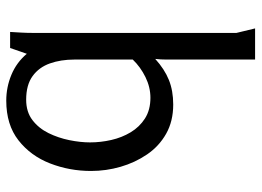

<svg xmlns="http://www.w3.org/2000/svg" viewBox="-128 -674 815 598"><g transform="rotate(90 279.0 -374.5)"><path d="M305 -507Q357 -507 396 -485Q435 -463 460.5 -425.5Q486 -388 499 -343Q512 -298 512 -251Q512 -184 488.5 -123.5Q465 -63 416.5 -25Q368 13 293 13Q251 13 212.5 -3Q174 -19 147 -51L129 1H79Q80 -16 81 -33.5Q82 -51 82 -68V-704L68 -762H165V-486Q165 -477 164.5 -468.5Q164 -460 163 -451Q195 -480 228.5 -493.5Q262 -507 305 -507ZM284 -436Q251 -436 219.5 -420.5Q188 -405 165 -381V-199Q165 -157 177 -123Q189 -89 216.5 -69Q244 -49 290 -49Q328 -49 353.5 -68.5Q379 -88 394 -118.5Q409 -149 416 -183.5Q423 -218 423 -248Q423 -281 415.5 -314Q408 -347 391.5 -374.5Q375 -402 348.5 -419Q322 -436 284 -436Z"/></g></svg>

Font: Rosario Light Light
Style: Regular
Weight: 300
Version: Version 1.101; ttfautohint (v1.8.1.43-b0c9)